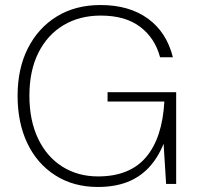

<svg xmlns="http://www.w3.org/2000/svg" viewBox="-20 -732 784 764"><path d="M369 12Q273 12 200.5 -34Q128 -80 89 -161.5Q50 -243 50 -351Q50 -459 91 -540Q132 -621 206 -666.5Q280 -712 380 -712Q494 -712 568.5 -658Q643 -604 668 -504H617Q597 -580 538 -625Q479 -670 381 -670Q297 -670 233 -632Q169 -594 133 -522.5Q97 -451 97 -351Q97 -253 131.5 -180.5Q166 -108 228 -69Q290 -30 370 -30Q496 -30 561 -106.5Q626 -183 634 -328H408V-365H681V0H641L631 -160Q608 -103 571.5 -64.5Q535 -26 485 -7Q435 12 369 12Z"/></svg>

Font: DM Sans 9pt ExtraLight
Style: Regular
Weight: 250
Version: Version 4.004;gftools[0.9.30]